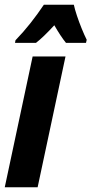

<svg xmlns="http://www.w3.org/2000/svg" viewBox="-29 -786 384 806"><path d="M-9 0 108 -549H246L129 0ZM36 -617Q69 -651 99 -689Q129 -727 155 -766H281Q285 -747 294 -720Q303 -693 314 -666Q325 -639 335 -619L332 -606H248Q226 -633 199 -680Q153 -630 122 -606H34Z"/></svg>

Font: Noto Sans ExtraCondensed ExtraBold
Style: Italic
Weight: 800
Width: 2
Italic angle: -12°
Designer: Monotype Design Team
Foundry: Monotype Imaging Inc.
Version: Version 2.013; ttfautohint (v1.8.4.7-5d5b)